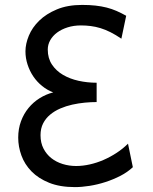

<svg xmlns="http://www.w3.org/2000/svg" viewBox="-20 -745 619 777"><path d="M471.2 -588.4Q448.2 -604 427.5 -614.5Q406.7 -625 386.7 -631.1Q366.7 -637.2 347.2 -639.6Q327.6 -642.1 307.6 -642.1Q278.3 -642.1 253.7 -634.3Q229 -626.5 211.2 -613.3Q193.4 -600.1 183.3 -582.3Q173.3 -564.5 173.3 -544.4Q173.3 -509.3 190.2 -483.9Q207 -458.5 234.9 -442.1Q262.7 -425.8 298.1 -418Q333.5 -410.2 371.1 -410.2V-332Q348.6 -332 323 -329.6Q297.4 -327.1 272.2 -321.5Q247.1 -315.9 223.9 -305.9Q200.7 -295.9 182.9 -281Q165 -266.1 154.5 -245.6Q144 -225.1 144 -197.8Q144 -167 156 -143.8Q168 -120.6 187.7 -105Q207.5 -89.4 233.6 -81.3Q259.8 -73.2 288.1 -73.2Q314.9 -73.2 343.3 -79.6Q371.6 -85.9 399.2 -97.9Q426.8 -109.9 452.1 -126.5Q477.5 -143.1 498 -163.6L517.6 -68.4Q496.1 -48.3 467.3 -33.4Q438.5 -18.6 406.7 -8.3Q375 2 342.8 7.1Q310.5 12.2 283.2 12.2Q222.2 12.2 178.7 -5.4Q135.3 -22.9 107.4 -51.5Q79.6 -80.1 66.7 -115.7Q53.7 -151.4 53.7 -188Q53.7 -223.6 64.9 -254.2Q76.2 -284.7 95.5 -308.1Q114.7 -331.5 140.6 -347.7Q166.5 -363.8 195.3 -371.1Q170.9 -380.4 150.4 -397Q129.9 -413.6 115 -435.5Q100.1 -457.5 91.6 -483.6Q83 -509.8 83 -537.1Q83 -567.4 96.7 -600.6Q110.4 -633.8 138.7 -661.4Q167 -689 210.2 -707Q253.4 -725.1 312.5 -725.1Q342.3 -725.1 366.5 -722.4Q390.6 -719.7 411.6 -714.4Q432.6 -709 451.7 -700.7Q470.7 -692.4 490.7 -681.2Z"/></svg>

Font: Andika DR AuSIL
Style: Regular
Weight: 400
Designer: Annie Olsen & Victor Gaultney
Foundry: SIL International
Version: Version 0.003